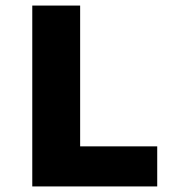

<svg xmlns="http://www.w3.org/2000/svg" viewBox="-20 -670 640 690"><path d="M96 0V-650H268V-144H545V0Z"/></svg>

Font: Source Code Pro ExtraLight Black
Style: Regular
Weight: 900
Monospace: yes
Version: Version 1.018;hotconv 1.0.116;makeotfexe 2.5.65601